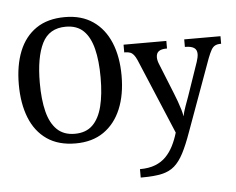

<svg xmlns="http://www.w3.org/2000/svg" viewBox="-61 -799 1368 1113"><g transform="rotate(-5 622.5 -242.5)"><path d="M355 10Q255 10 188.5 -36Q122 -82 89 -165Q56 -248 56 -359Q56 -470 89 -552Q122 -634 188.5 -679.5Q255 -725 356 -725Q452 -725 518.5 -679.5Q585 -634 619.5 -551.5Q654 -469 654 -358Q654 -247 619.5 -164.5Q585 -82 518.5 -36Q452 10 355 10ZM355 -46Q420 -46 458.5 -83.5Q497 -121 514.5 -190.5Q532 -260 532 -358Q532 -456 514.5 -525.5Q497 -595 459 -632Q421 -669 356 -669Q259 -669 218.5 -587.5Q178 -506 178 -358Q178 -260 195.5 -190.5Q213 -121 252 -83.5Q291 -46 355 -46ZM713 191Q765 191 802 176.5Q839 162 864.5 136Q890 110 908 74.5Q926 39 938 -2L754 -440Q745 -460 736 -471Q727 -482 715 -486.5Q703 -491 684 -491H681V-536H930V-492H927Q897 -492 882 -481Q867 -470 867 -446Q867 -438 869 -428.5Q871 -419 875 -409L947 -230Q957 -206 966 -180.5Q975 -155 982 -132Q989 -109 991 -92Q997 -120 1008 -150Q1019 -180 1028 -205L1095 -400Q1099 -412 1101.5 -424Q1104 -436 1104 -445Q1104 -470 1087 -481Q1070 -492 1037 -492H1034V-536H1245V-492H1242Q1223 -492 1210 -485.5Q1197 -479 1187.5 -462.5Q1178 -446 1166 -415L1014 3Q988 76 964 122Q940 168 910.5 194Q881 220 836.5 230Q792 240 724 240H713Z"/></g></svg>

Font: ET Text
Style: Regular
Weight: 470
Designer: Monotype Design Team
Foundry: Monotype Imaging Inc.
Version: Version 2.009